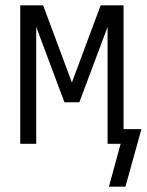

<svg xmlns="http://www.w3.org/2000/svg" viewBox="-20 -540 551 721"><path d="M451 161H389L433 0H384V-439L278 -156H222L116 -439V0H56V-520H142L250 -230L358 -520H444V-55H511Z"/></svg>

Font: Iosevka SS18 Light
Style: Regular
Weight: 300
Monospace: yes
Designer: Belleve Invis
Foundry: Belleve Invis
Version: Version 25.1.1; ttfautohint (v1.8.4)